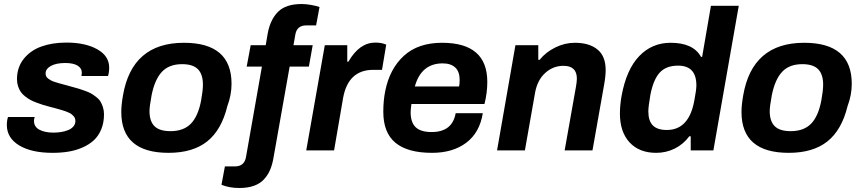

<svg xmlns="http://www.w3.org/2000/svg" viewBox="-20 -752 4310 960"><path d="M243.2 12.2Q137.2 12.2 75.7 -25.1Q14.2 -62.5 14.2 -127Q14.2 -149.4 20 -167H153.8Q149.9 -157.7 149.9 -147.9Q149.9 -117.7 177.2 -103.3Q204.6 -88.9 247.1 -88.9Q267.1 -88.9 285.4 -91.8Q303.7 -94.7 320.3 -101.3Q336.9 -107.9 346.9 -119.6Q356.9 -131.3 356.9 -147Q356.9 -153.8 355 -159.7Q353 -165.5 348.4 -170.7Q343.8 -175.8 339.1 -179.9Q334.5 -184.1 325.7 -188Q316.9 -191.9 310.3 -194.6Q303.7 -197.3 292 -200.7Q280.3 -204.1 272.9 -206.3Q265.6 -208.5 251.5 -212.2Q237.3 -215.8 230 -217.8Q209.5 -223.1 196 -227.3Q182.6 -231.4 163.6 -238.5Q144.5 -245.6 132.1 -252.4Q119.6 -259.3 105.7 -270Q91.8 -280.8 83.7 -292.7Q75.7 -304.7 70.3 -320.8Q64.9 -336.9 64.9 -356Q64.9 -415 98.4 -457.3Q131.8 -499.5 186.5 -519.3Q241.2 -539.1 312 -539.1Q406.7 -539.1 466.3 -505.6Q525.9 -472.2 525.9 -414.1Q525.9 -389.6 520 -372.1H387.2Q389.2 -383.8 389.2 -387.2Q389.2 -411.1 367.7 -424.1Q346.2 -437 306.2 -437Q261.2 -437 234.6 -422.4Q208 -407.7 208 -384.8Q208 -377 210.9 -370.6Q213.9 -364.3 220.7 -359.1Q227.5 -354 234.6 -350.1Q241.7 -346.2 253.9 -342.3Q266.1 -338.4 275.4 -335.7Q284.7 -333 300.5 -328.9Q316.4 -324.7 326.2 -321.8Q331.1 -320.3 340.3 -317.9Q362.3 -312 373.5 -308.6Q384.8 -305.2 404.5 -298.1Q424.3 -291 435.3 -284.7Q446.3 -278.3 460.4 -267.6Q474.6 -256.8 481.9 -244.9Q489.3 -232.9 494.6 -216.3Q500 -199.7 500 -180.2Q500 -138.7 486.3 -105.5Q472.7 -72.3 449 -50.5Q425.3 -28.8 392.3 -14.4Q359.4 0 322.5 6.1Q285.6 12.2 243.2 12.2Z M822.8 12.2Q586.4 12.2 586.4 -191.9Q586.4 -226.6 594.7 -273.9Q639.6 -538.1 899.9 -538.1Q1137.7 -538.1 1137.7 -333Q1137.7 -277.3 1116.7 -221.2Q1087.4 -101.6 1015.6 -44.7Q943.8 12.2 822.8 12.2ZM832.5 -96.2Q898.4 -96.2 934.8 -134Q971.2 -171.9 985.8 -251Q994.6 -299.3 994.6 -329.1Q994.6 -380.4 969.7 -405.8Q944.8 -431.2 890.6 -431.2Q825.2 -431.2 789.3 -392.6Q753.4 -354 737.8 -274.9Q727.5 -218.8 727.5 -196.8Q727.5 -145.5 752.7 -120.8Q777.8 -96.2 832.5 -96.2Z M1177.2 188Q1126 188 1087.4 171.9L1104.5 80.1H1154.3Q1203.1 80.1 1210.4 30.8L1289.6 -418.9H1213.4L1233.4 -525.9H1308.6L1318.4 -584Q1331.5 -654.8 1370.6 -693.4Q1409.7 -731.9 1488.3 -731.9Q1509.8 -731.9 1535.9 -727.3Q1562 -722.7 1577.6 -716.8L1560.5 -625H1511.2Q1463.9 -625 1456.5 -578.1L1447.3 -525.9H1543.5L1524.4 -418.9H1428.2L1346.7 41Q1340.8 73.7 1329.8 98.9Q1318.8 124 1299.6 145Q1280.3 166 1249.5 177Q1218.8 188 1177.2 188Z M1511.2 0 1604 -525.9H1716.3V-443.8H1722.2Q1776.9 -539.1 1856.9 -539.1Q1888.2 -539.1 1911.1 -528.8L1890.1 -402.8H1846.2Q1720.7 -402.8 1695.3 -261.2L1650.4 0Z M2140.1 12.2Q2018.1 12.2 1957.3 -38.1Q1896.5 -88.4 1896.5 -192.9Q1896.5 -249.5 1906.2 -296.9Q1928.2 -407.7 1999.3 -472.9Q2070.3 -538.1 2190.4 -538.1Q2416.5 -538.1 2416.5 -342.8Q2416.5 -287.1 2402.3 -231.9H2037.1Q2033.2 -203.6 2033.2 -190.9Q2033.2 -140.1 2058.3 -116Q2083.5 -91.8 2138.2 -91.8Q2241.7 -91.8 2258.3 -186H2394Q2378.4 -88.9 2311.3 -38.3Q2244.1 12.2 2140.1 12.2ZM2054.2 -319.8H2275.4Q2278.3 -332 2278.3 -352.1Q2278.3 -394 2256.1 -414.6Q2233.9 -435.1 2193.4 -435.1Q2086.4 -435.1 2054.2 -319.8Z M2465.3 0 2557.1 -525.9H2671.4V-453.1H2678.2Q2709 -491.2 2756.3 -514.6Q2803.7 -538.1 2854.5 -538.1Q2926.3 -538.1 2967.3 -504.6Q3008.3 -471.2 3008.3 -401.9Q3008.3 -371.1 3000.5 -328.1L2942.4 0H2803.2L2859.4 -315.9Q2864.3 -342.8 2864.3 -358.9Q2864.3 -422.9 2797.4 -422.9Q2745.1 -422.9 2705.8 -387Q2666.5 -351.1 2655.3 -288.1L2604.5 0Z M3260.7 12.2Q3176.3 12.2 3127.9 -40Q3079.6 -92.3 3079.6 -184.1Q3079.6 -226.1 3087.9 -272.9Q3112.3 -405.3 3176.3 -471.7Q3240.2 -538.1 3333 -538.1Q3446.3 -538.1 3484.9 -467.8H3490.7L3534.7 -723.1H3673.8L3546.9 0H3433.6V-70.8H3426.8Q3396 -29.8 3353 -8.8Q3310.1 12.2 3260.7 12.2ZM3314 -102.1Q3427.2 -102.1 3452.6 -254.9Q3461.9 -303.7 3461.9 -325.2Q3461.9 -423.8 3370.6 -423.8Q3310.1 -423.8 3278.3 -388.7Q3246.6 -353.5 3231.9 -277.8Q3221.7 -218.8 3221.7 -194.8Q3221.7 -147.9 3244.1 -125Q3266.6 -102.1 3314 -102.1Z M3923.8 12.2Q3687.5 12.2 3687.5 -191.9Q3687.5 -226.6 3695.8 -273.9Q3740.7 -538.1 4001 -538.1Q4238.8 -538.1 4238.8 -333Q4238.8 -277.3 4217.8 -221.2Q4188.5 -101.6 4116.7 -44.7Q4044.9 12.2 3923.8 12.2ZM3933.6 -96.2Q3999.5 -96.2 4035.9 -134Q4072.3 -171.9 4086.9 -251Q4095.7 -299.3 4095.7 -329.1Q4095.7 -380.4 4070.8 -405.8Q4045.9 -431.2 3991.7 -431.2Q3926.3 -431.2 3890.4 -392.6Q3854.5 -354 3838.9 -274.9Q3828.6 -218.8 3828.6 -196.8Q3828.6 -145.5 3853.8 -120.8Q3878.9 -96.2 3933.6 -96.2Z"/></svg>

Font: Archivo
Style: Bold Italic
Weight: 700
Italic angle: -10°
Designer: Hector Gatti
Foundry: Omnibus-Type
Version: Version 2.001